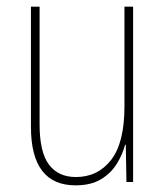

<svg xmlns="http://www.w3.org/2000/svg" viewBox="-20 -547 498 577"><path d="M380 -527V0H360L358 -112H356Q348 -82 330.5 -54Q313 -26 283 -8Q253 10 207 10Q73 10 73 -166V-527H99V-173Q99 -90 127 -52.5Q155 -15 208 -15Q274 -15 314 -66.5Q354 -118 354 -227V-527Z"/></svg>

Font: Noto Sans Telugu Condensed Thin
Style: Regular
Weight: 100
Width: 3
Designer: Jelle Bosma - Monotype Design Team
Foundry: Monotype Imaging Inc.
Version: Version 2.005; ttfautohint (v1.8.4.7-5d5b)